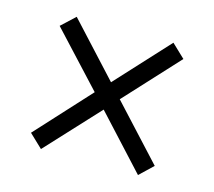

<svg xmlns="http://www.w3.org/2000/svg" viewBox="-70 -649 649 583"><g transform="rotate(15 255.0 -358.0)"><path d="M103 -150 61 -190 216 -359 61 -526 104 -566 256 -401 408 -566 450 -526 295 -358 450 -190 408 -150 256 -315Z"/></g></svg>

Font: Noto Serif Hebrew SemiCondensed
Style: Regular
Weight: 400
Width: 4
Designer: Monotype Design Team
Foundry: Monotype Imaging Inc.
Version: Version 2.004; ttfautohint (v1.8.4.7-5d5b)